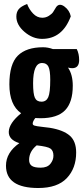

<svg xmlns="http://www.w3.org/2000/svg" viewBox="-20 -747 422 963"><path d="M191 -552Q144 -552 103 -587Q62 -622 62 -664Q62 -686 73.5 -700.5Q85 -715 116 -727Q126 -700 146 -679Q166 -658 192 -658Q210 -658 225 -667.5Q240 -677 246 -686Q252 -695 262 -712Q278 -733 303.5 -714Q329 -695 335 -665Q293 -552 191 -552ZM377 -446Q377 -405 342 -405Q333 -405 321 -408Q345 -373 345 -317Q345 -234 306.5 -194Q268 -154 183 -154Q165 -154 157 -155Q144 -138 144 -127Q144 -120 153 -117Q162 -114 189 -111Q216 -108 230 -106Q297 -95 329.5 -67Q362 -39 362 18Q362 97 315 146.5Q268 196 172 196Q10 196 10 84Q10 18 77 -29Q23 -46 24 -86Q25 -129 86 -179Q27 -220 27 -324Q27 -426 69.5 -468Q112 -510 196 -510Q220 -510 245 -501H365Q377 -477 377 -446ZM232 -347Q232 -394 223 -412.5Q214 -431 191 -431Q146 -431 146 -329Q146 -276 155 -256.5Q164 -237 188 -237Q212 -237 222 -259.5Q232 -282 232 -347ZM248 34Q248 9 233.5 -1.5Q219 -12 164 -18Q126 13 126 55Q126 75 139 84.5Q152 94 184 94Q217 94 232.5 75Q248 56 248 34Z"/></svg>

Font: Yanone Kaffeesatz Bold
Style: Regular
Weight: 700
Designer: Yanone (Cyrillic: Daniel Pouzeot)
Foundry: Yanone
Version: Version 1.003;PS 001.003;hotconv 1.0.88;makeotf.lib2.5.64775